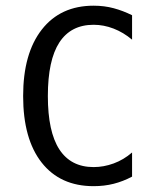

<svg xmlns="http://www.w3.org/2000/svg" viewBox="-20 -636 540 668"><path d="M439.5 -21.5Q408.2 -4.9 375.5 3.4Q342.8 11.7 305.7 11.7Q189.5 11.7 125 -70.3Q60.5 -152.3 60.5 -301.8Q60.5 -450.2 125.5 -533.2Q190.4 -616.2 305.7 -616.2Q342.8 -616.2 375.5 -607.4Q408.2 -598.6 439.5 -583V-498Q409.2 -523.4 375 -536.6Q340.8 -549.8 305.7 -549.8Q226.6 -549.8 186.5 -488.3Q146.5 -426.8 146.5 -301.8Q146.5 -177.7 186.5 -116.2Q226.6 -54.7 305.7 -54.7Q340.8 -54.7 375.5 -67.4Q410.2 -80.1 439.5 -105.5Z"/></svg>

Font: BabelStone Xiangqi Colour
Style: Regular
Weight: 400
Designer: Andrew West
Foundry: BabelStone
Version: Version 11.001 November 01, 2021